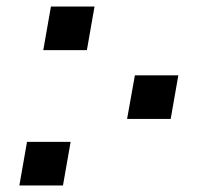

<svg xmlns="http://www.w3.org/2000/svg" viewBox="-20 -570 640 590"><path d="M394.5 -338.5H528L504.5 -204.5H370.5ZM63 -134H197L173.5 0H39.5ZM136.5 -550H270.5L247 -416H113Z"/></svg>

Font: JuliaMono Medium
Style: Italic
Weight: 500
Italic angle: -9°
Monospace: yes
Designer: cormullion
Foundry: corm
Version: Version 0.054; ttfautohint (v1.8.4)